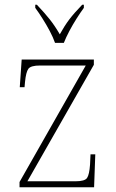

<svg xmlns="http://www.w3.org/2000/svg" viewBox="-20 -786 487 806"><path d="M62 0V-22L340 -511H148Q109 -511 99 -497Q89 -483 85 -442L83 -420H63L71 -536H374V-514L95 -25H297Q336 -25 345.5 -39Q355 -53 358 -95L360 -138H380L375 0ZM211 -606Q203 -629 189 -655.5Q175 -682 158.5 -708Q142 -734 128 -753V-766H135Q168 -731 189 -704.5Q210 -678 231 -642Q251 -678 271 -704.5Q291 -731 325 -766H332V-753Q318 -734 301.5 -708Q285 -682 271 -655.5Q257 -629 248 -606Z"/></svg>

Font: Noto Serif Lao SemiCondensed Thin
Style: Regular
Weight: 100
Width: 4
Designer: Monotype Design Team
Foundry: Monotype Imaging Inc.
Version: Version 2.003; ttfautohint (v1.8.4.7-5d5b)